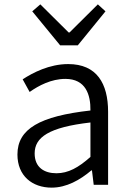

<svg xmlns="http://www.w3.org/2000/svg" viewBox="-20 -848 598 881"><path d="M217 13C285 13 347 -22 399 -66H402L410 0H476V-335C476 -465 424 -554 293 -554C206 -554 130 -514 84 -484L116 -426C157 -455 215 -486 280 -486C373 -486 396 -414 395 -341C163 -315 60 -257 60 -139C60 -41 128 13 217 13ZM239 -53C184 -53 139 -79 139 -144C139 -218 204 -264 395 -286V-128C340 -79 293 -53 239 -53ZM256 -640H337L464 -796L429 -828L299 -699H295L165 -828L128 -796Z"/></svg>

Font: ChiuKong Gothic MN Normal
Style: Regular
Weight: 350
Designer: Ryoko NISHIZUKA 西塚涼子 (kana, bopomofo & ideographs); Paul D. Hunt (Latin, Greek & Cyrillic); Sandoll Communications 산돌커뮤니
Foundry: Adobe
Version: Version 1.300